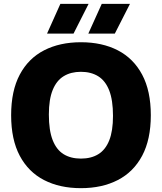

<svg xmlns="http://www.w3.org/2000/svg" viewBox="-20 -970 843 1000"><path d="M401.5 10Q291.5 10 209.8 -32Q128 -74 83 -158.5Q38 -243 38 -370Q38 -497 83 -581.5Q128 -666 209.8 -708Q291.5 -750 401.5 -750Q512 -750 593.8 -707.8Q675.5 -665.5 720.5 -581Q765.5 -496.5 765.5 -370Q765.5 -243.5 720.5 -159Q675.5 -74.5 593.5 -32.2Q511.5 10 401.5 10ZM401.5 -144Q455 -144 492.2 -167Q529.5 -190 549 -239Q568.5 -288 568.5 -366.5Q568.5 -448.5 548.8 -499Q529 -549.5 491.5 -572.8Q454 -596 401.5 -596Q349 -596 311.8 -573.2Q274.5 -550.5 254.5 -501.5Q234.5 -452.5 234.5 -373.5Q234.5 -291 254.2 -240.5Q274 -190 311.2 -167Q348.5 -144 401.5 -144ZM440 -795 510 -950H657L578 -795ZM225 -795 294.5 -950H441.5L363 -795Z"/></svg>

Font: Encode Sans SC Condensed Thin ExtraBold
Style: Regular
Weight: 800
Version: Version 3.002